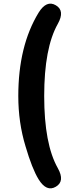

<svg xmlns="http://www.w3.org/2000/svg" viewBox="-20 -848 440 1060"><path d="M288 183Q237 213 193 142Q157 83 121 -40Q81 -171 81 -318Q81 -594 193 -778Q237 -849 288 -819Q340 -789 299 -716Q224 -583 224 -318Q224 -53 299 80Q340 153 288 183Z"/></svg>

Font: Resource Han Rounded KR Heavy
Style: Regular
Weight: 900
Designer: Cyano Hao (round all glyphs); Ryoko NISHIZUKA 西塚涼子 (kana, bopomofo & ideographs); Paul D. Hunt (Latin, Greek & Cyrillic)
Foundry: Cyano Hao
Version: 0.990